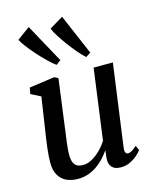

<svg xmlns="http://www.w3.org/2000/svg" viewBox="-128 -951 838 1046"><g transform="rotate(-15 291.0 -428.0)"><path d="M180 10Q147 10 119 -2Q91 -14 73.8 -41.5Q56.5 -69 56.5 -115.5Q56.5 -132 58 -153.5Q59.5 -175 62.5 -199Q65.5 -223 68.8 -246.5Q72 -270 75.5 -291L103.5 -476L48.5 -504L55 -539L198 -559L219 -548L184.5 -288.5Q182 -267.5 179 -246.2Q176 -225 173.2 -204.5Q170.5 -184 168.8 -165.8Q167 -147.5 167 -133Q167 -103 174 -86.2Q181 -69.5 194.5 -62.8Q208 -56 227 -56Q252 -56 277.8 -70.2Q303.5 -84.5 326.2 -107.2Q349 -130 365 -155.5L419 -554H527.5L464 -90Q461.5 -71.5 466.2 -62.8Q471 -54 480 -54Q489.5 -54 501 -60.5Q512.5 -67 530 -83L542 -56.5Q537 -48 520.2 -32.2Q503.5 -16.5 478.5 -3.5Q453.5 9.5 422.5 9.5Q389.5 9.5 374 -7Q358.5 -23.5 359 -50.5Q359 -53 359.2 -58.5Q359.5 -64 360.5 -71.2Q361.5 -78.5 362.2 -86Q363 -93.5 364 -99.5L362.5 -100.5Q348 -79.5 329.5 -59.8Q311 -40 288.2 -24.2Q265.5 -8.5 238.5 0.8Q211.5 10 180 10ZM228 -620.5Q209.5 -633.5 183.8 -658.5Q158 -683.5 132.8 -712Q107.5 -740.5 88.2 -766Q69 -791.5 62.5 -806L134.5 -859L254.5 -640ZM395 -620Q377 -635.5 354 -662.5Q331 -689.5 308.5 -720.2Q286 -751 269.2 -777.8Q252.5 -804.5 247.5 -819.5L324.5 -866L422.5 -637.5Z"/></g></svg>

Font: Merriweather 36pt Medium
Style: Italic
Weight: 500
Italic angle: -7.8°
Version: Version 2.101